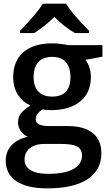

<svg xmlns="http://www.w3.org/2000/svg" viewBox="-20 -786 596 1046"><path d="M351.1 -540H538.1V-477.1L445.8 -460Q475.1 -420.4 475.1 -365.2Q475.1 -281.2 417.5 -233.9Q359.4 -186 258.8 -186Q234.4 -186 211.9 -189.9Q174.8 -167.5 174.8 -136.2Q174.8 -116.7 192.9 -107.9Q210.9 -99.1 255.9 -99.1H350.1Q439 -99.1 485.6 -61Q532.2 -22.9 532.2 48.8Q532.2 141.1 456.3 190.7Q380.4 240.2 237.8 240.2Q127.9 240.2 69.6 201.2Q11.2 162.1 11.2 89.8Q11.2 40 42.5 6.1Q73.7 -27.8 130.9 -41Q108.9 -50.3 92.8 -72.3Q78.1 -94.2 78.1 -118.2Q78.1 -147.5 94.2 -168.5Q110.4 -189.5 146 -210.9Q104 -229.5 77.6 -269.5Q51.8 -311 51.8 -365.2Q51.8 -453.1 107.2 -501.5Q162.6 -549.8 265.1 -549.8Q289.6 -549.8 313 -546.4Q339.8 -543.5 351.1 -540ZM113.8 84Q113.8 121.1 147.2 141.1Q180.7 161.1 241.2 161.1Q332.5 161.1 379.6 134.8Q426.8 108.4 426.8 63Q426.8 27.8 401.4 12.7Q376.5 -2 308.1 -2H221.2Q171.9 -2 142.8 21.2Q113.8 44.4 113.8 84ZM163.1 -365.2Q163.1 -314.5 189.2 -287.1Q215.3 -259.8 264.2 -259.8Q363.8 -259.8 363.8 -366.2Q363.8 -419.4 338.9 -447.8Q314 -476.1 264.2 -476.1Q214.4 -476.1 188.7 -447.8Q163.1 -419.4 163.1 -365.2ZM465.3 -606H387.7Q327.6 -641.6 276.4 -693.8Q225.6 -643.6 166.5 -606H89.4V-618.2Q183.1 -715.3 213.4 -766.1H340.3Q371.6 -711.9 465.3 -618.2Z"/></svg>

Font: Open Sans
Style: SemiBold
Weight: 600
Foundry: Ascender Corporation
Version: Version 1.10